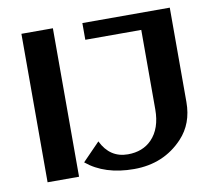

<svg xmlns="http://www.w3.org/2000/svg" viewBox="-81 -833 1065 939"><g transform="rotate(-10 451.5 -363.5)"><path d="M511.7 9.8Q365.7 9.8 275.9 -64.9L362.3 -153.8Q404.8 -66.4 494.1 -66.4Q567.9 -66.4 612.8 -112.3Q663.6 -164.6 663.6 -259.8V-654.3H385.7V-737.3H819.8V-268.6Q819.8 -161.6 754.4 -91.8Q659.2 9.8 511.7 9.8ZM83 0V-737.3H239.3V0Z"/></g></svg>

Font: Klaudia
Style: Bold
Weight: 700
Designer: Wojciech Kalinowski "wmk69" (wmk69@o2.pl)
Foundry: Wojciech Kalinowski "wmk69" (wmk69@o2.pl)
Version: Version 3.1.0; 2021-05-10